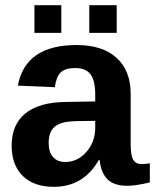

<svg xmlns="http://www.w3.org/2000/svg" viewBox="-20 -712 599 742"><path d="M188 10Q111 10 68 -32Q25 -74 25 -149Q25 -231 78.5 -274Q132 -317 234 -318L348 -320V-347Q348 -400 330 -424.5Q312 -449 271 -449Q232 -449 214.5 -432Q197 -415 192 -375L49 -381Q78 -538 276 -538Q376 -538 430.5 -488.5Q485 -439 485 -349V-156Q485 -112 494.5 -95Q504 -78 528 -78Q544 -78 559 -81V-7Q505 6 471 6Q421 6 395.5 -19Q370 -44 365 -94H362Q303 10 188 10ZM348 -218V-245L277 -244Q230 -243 209 -233Q168 -216 168 -160Q168 -124 185 -105Q202 -86 232 -86Q280 -86 314 -125Q348 -164 348 -218ZM431 -585H325V-692H431ZM217 -585H113V-692H217Z"/></svg>

Font: Libra Sans
Style: Bold
Weight: 700
Foundry: Context Ltd
Version: Version 1.000